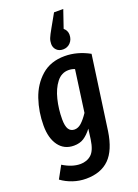

<svg xmlns="http://www.w3.org/2000/svg" viewBox="-189 -897 858 1193"><g transform="rotate(-20 240.0 -301.0)"><path d="M461 -499 393 -13Q375 108 319 163.5Q263 219 165 219Q121 219 79 205Q37 191 3 166L48 84Q108 121 162 121Q206 121 235 95Q264 69 274 -1L283 -69Q257 -35 230 -17.5Q203 0 164 0Q100 0 64 -49Q28 -98 28 -181Q28 -272 56 -354.5Q84 -437 144.5 -490Q205 -543 298 -543Q381 -543 461 -499ZM150 -179Q150 -134 163 -113.5Q176 -93 202 -93Q226 -93 248 -113Q270 -133 294 -169L332 -445Q313 -453 291 -453Q244 -453 212.5 -412.5Q181 -372 165.5 -309Q150 -246 150 -179ZM246 -642Q246 -662 253 -679.5Q260 -697 281 -734L330 -821H391L351 -704Q373 -685 373 -658Q373 -626 353.5 -605.5Q334 -585 305 -585Q278 -585 262 -601.5Q246 -618 246 -642Z"/></g></svg>

Font: Fira Sans Extra Condensed Medium
Style: Italic
Weight: 500
Width: 3
Italic angle: -8°
Designer: Carrois Corporate & Edenspiekermann AG
Foundry: Carrois Corporate GbR & Edenspiekermann AG
Version: Version 4.203